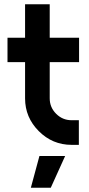

<svg xmlns="http://www.w3.org/2000/svg" viewBox="-20 -676 416 896"><path d="M124 200H217L284 52H164ZM97 -656V-500H15V-386H97V-217Q97 -128 161 -64Q225 0 314 0H348V-115H314Q272 -115 242 -145Q212 -175 212 -217V-386H349V-500H212V-656Z"/></svg>

Font: Unageo
Style: SemiBold
Weight: 600
Designer: Richard Sepsi
Foundry: Richard Sepsi
Version: Version 2.000